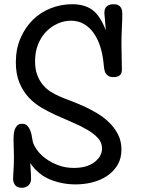

<svg xmlns="http://www.w3.org/2000/svg" viewBox="-20 -857 668 909"><path d="M123 -85Q126 -49 126.5 -34Q127 -19 127 -9Q127 8 115.5 20Q104 32 83 32Q60 32 51 18.5Q42 5 42 -9Q42 -13 42.5 -24.5Q43 -36 44 -51Q45 -66 45.5 -82.5Q46 -99 46 -113Q46 -133 45 -157Q44 -181 44 -196Q44 -206 45 -219.5Q46 -233 50 -244Q54 -255 62 -263Q70 -271 84 -271Q101 -271 110 -261Q119 -251 124 -237.5Q129 -224 131 -210Q133 -196 135 -187Q140 -168 156 -146Q172 -124 197.5 -105.5Q223 -87 256.5 -74.5Q290 -62 329 -62Q392 -62 427.5 -89.5Q463 -117 463 -154Q463 -182 444 -203Q425 -224 393.5 -242.5Q362 -261 322 -278Q282 -295 240 -314Q210 -328 177 -347Q144 -366 117 -394.5Q90 -423 72.5 -464Q55 -505 55 -562Q55 -625 77 -676Q99 -727 135.5 -763Q172 -799 220.5 -818Q269 -837 322 -837Q381 -837 418 -809.5Q455 -782 481 -713Q479 -741 477.5 -756.5Q476 -772 475.5 -779.5Q475 -787 474.5 -790Q474 -793 474 -796Q474 -802 475.5 -809Q477 -816 481.5 -822.5Q486 -829 495 -833Q504 -837 518 -837Q533 -837 541 -832Q549 -827 553 -820Q557 -813 558 -805Q559 -797 559 -791Q559 -766 557 -726.5Q555 -687 555 -649Q555 -622 556 -589.5Q557 -557 557 -526Q557 -492 517 -492Q502 -492 493 -497.5Q484 -503 479.5 -511.5Q475 -520 473.5 -530.5Q472 -541 471 -551Q467 -597 455 -635Q443 -673 423.5 -700.5Q404 -728 377 -743.5Q350 -759 316 -759Q284 -759 253.5 -745.5Q223 -732 199 -707.5Q175 -683 160.5 -647.5Q146 -612 146 -567Q146 -530 156 -503Q166 -476 182 -456.5Q198 -437 218 -424Q238 -411 259 -402Q279 -393 308.5 -382Q338 -371 371 -356.5Q404 -342 437 -322.5Q470 -303 496 -278Q522 -253 538.5 -221Q555 -189 555 -149Q555 -106 536 -75Q517 -44 486 -23.5Q455 -3 416.5 6.5Q378 16 338 16Q275 16 218.5 -6.5Q162 -29 123 -85Z"/></svg>

Font: Life Savers ExtraBold
Style: Regular
Weight: 800
Designer: Pablo Impallari, Rodrigo Fuenzalida, Brenda Gallo
Foundry: Pablo Impallari, Rodrigo Fuenzalida, Brenda Gallo
Version: Version 3.001; ttfautohint (v0.95) -l 8 -r 50 -G 200 -x 14 -